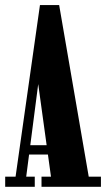

<svg xmlns="http://www.w3.org/2000/svg" viewBox="-21 -720 409 740"><path d="M-1 0V-39H39L133 -700.5H207L321 -39H368V0H139V-39H175.5L125.5 -401.5H127L80 -39H113V0ZM76 -124.5V-160.5H180.5V-124.5Z"/></svg>

Font: Imbue Thin 10pt ExtraBold
Style: Regular
Weight: 800
Version: Version 1.102